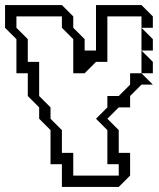

<svg xmlns="http://www.w3.org/2000/svg" viewBox="-20 -605 630 760"><path d="M540 -405V-495L585 -450V-405ZM540 -315V-405L585 -360V-315ZM180 45V-90L135 -135V-180L90 -225V-315H45V-450L0 -495V-585H225L270 -540V-495L315 -450V-405H360V-585H540L585 -540V-495H540V-540H405V-360H360L315 -315H270V-450L225 -495V-540H45V-495L90 -450V-360H135V-225L180 -180V-135L225 -90V0H270V90H450V45H405V-90L360 -135L405 -180V-225H450L495 -270V-315H540L585 -270H540L495 -225V-180H450L405 -135L450 -90V0H495V90L450 135H225V45Z"/></svg>

Font: Rubik Iso
Style: Regular
Weight: 400
Designer: Hubert and Fischer, NaN
Foundry: Hubert and Fischer, NaN
Version: Version 2.200